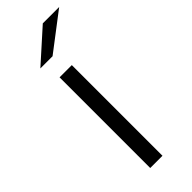

<svg xmlns="http://www.w3.org/2000/svg" viewBox="-243 -759 787 787"><g transform="rotate(-45 151.0 -365.5)"><path d="M99.1 0V-525.5H170.1V0ZM69.2 -607 207 -730.6H301.9L140 -607Z"/></g></svg>

Font: Montserrat Thin
Style: Regular
Weight: 100
Designer: Julieta Ulanovsky
Foundry: Julieta Ulanovsky
Version: Version 9.000